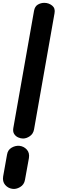

<svg xmlns="http://www.w3.org/2000/svg" viewBox="-42 -948 394 1314"><path d="M115.5 0Q99.5 0 82.5 -7.5Q65.5 -15 55.2 -30.8Q45 -46.5 49 -71L191 -874.5Q196.5 -904.5 217 -916.5Q237.5 -928.5 261 -928.5Q291.5 -928.5 314.8 -909.8Q338 -891 331 -856.5L191 -62.5Q185.5 -32 162.2 -16Q139 0 115.5 0ZM40.5 344Q12 339.5 -7 317Q-26 294.5 -20.5 259.5L6 111Q11 78 37.2 62.8Q63.5 47.5 91 50Q121.5 53.5 141.5 75.8Q161.5 98 156 133.5L129 282.5Q123.5 316 95.2 332.5Q67 349 40.5 344Z"/></svg>

Font: Edu VIC WA NT Hand Pre
Style: Regular
Weight: 400
Designer: Tina and Corey Anderson, Eben Sorkin, Mirko Velimirovic
Foundry: Google for Education
Version: Version 1.000